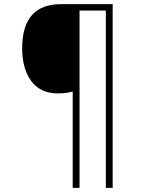

<svg xmlns="http://www.w3.org/2000/svg" viewBox="-20 -873 695 927"><path d="M524 34H491V-822H364V34H331V-431Q299 -422 260 -422Q175 -422 131 -481.5Q87 -541 87 -640Q87 -853 275 -853H524Z"/></svg>

Font: Noto Sans Kannada UI ExtraLight
Style: Regular
Weight: 200
Designer: Jelle Bosma - Monotype Design Team
Foundry: Monotype Imaging Inc.
Version: Version 2.005; ttfautohint (v1.8.4.7-5d5b)